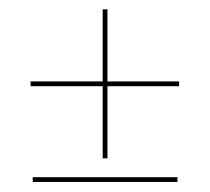

<svg xmlns="http://www.w3.org/2000/svg" viewBox="-20 -516 439 402"><path d="M195 -184.5V-335.5H44V-345.5H195V-496.5H205V-345.5H355V-335.5H205V-184.5ZM48.5 -135V-145H351.5V-135Z"/></svg>

Font: Imbue 100pt ExtraLight
Style: Regular
Weight: 200
Designer: Tyler Finck
Foundry: Etcetera Type Company
Version: Version 1.102; ttfautohint (v1.8.3)